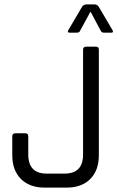

<svg xmlns="http://www.w3.org/2000/svg" viewBox="-20 -856 536 876"><path d="M373 -643H418Q431 -643 431 -630V-148Q431 -78 391.5 -39Q352 0 284 0H184Q115 0 75.5 -39.5Q36 -79 36 -148V-234Q36 -248 50 -248H95Q109 -248 109 -234V-151Q109 -64 193 -64H275Q359 -64 359 -151V-629Q359 -643 373 -643ZM488 -707H454Q444 -707 440 -715L393 -803L345 -715Q342 -707 331 -707H298Q285 -707 292 -719L355 -826Q362 -836 376 -836H410Q423 -836 430 -826L493 -719Q500 -707 488 -707Z"/></svg>

Font: Rajdhani Medium
Style: Regular
Weight: 500
Designer: Satya Rajpurohit, Jyotish Sonowal
Foundry: Indian Type Foundry
Version: Version 1.201 February 1, 2022